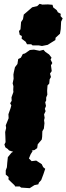

<svg xmlns="http://www.w3.org/2000/svg" viewBox="-20 -781 347 1002"><path d="M150 -544 143 -550H121L114 -563L93 -579L94 -593L83 -599L79 -619L87 -628L90 -666L100 -681L104 -705L125 -723L148 -743L174 -749L187 -761L201 -757L230 -758L254 -756L258 -742L276 -728L282 -717L297 -709L296 -697L307 -685L299 -668L297 -629L293 -605L270 -584L269 -572L248 -559L229 -547L199 -541L183 -544ZM95 24H75L61 15L27 4L21 -3L8 -12L3 -27L9 -39L8 -69L7 -92L12 -113L10 -127L17 -144L25 -164L24 -185L35 -216L39 -231L33 -242L41 -255L40 -273L50 -301L49 -311L50 -331L46 -346L51 -370L50 -392L52 -403L58 -430L71 -447L75 -473L89 -480L99 -499L110 -502L136 -520L157 -522L187 -516L207 -521L217 -510L236 -497L249 -480L244 -470L253 -452L246 -440L250 -410L241 -397L246 -379L239 -367L237 -345L228 -335L226 -307L227 -287L221 -272V-257L216 -247L220 -228L214 -213L218 -201L210 -184L213 -166L210 -154L212 -138L209 -110L201 -96L200 -67L198 -53L177 -28L174 -8L160 2L145 5L131 16L111 15ZM90 198 83 192H59L56 186L37 168L24 155L25 143L10 130V108L16 92L18 67L21 39L40 16L59 5L89 -9L107 -15L135 -5H143L144 4L150 8L140 24L131 46L145 60L169 57L198 76L205 91L216 100L207 127L195 159L183 172L180 181L160 185L135 201Z"/></svg>

Font: Winky Rough ExtraBold
Style: Italic
Weight: 800
Italic angle: -8.97852°
Designer: Simon Atzbach
Foundry: typofactur
Version: Version 1.206; ttfautohint (v1.8.4.7-5d5b)